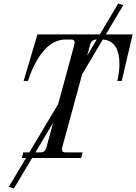

<svg xmlns="http://www.w3.org/2000/svg" viewBox="-20 -910 784 1106"><path d="M60.1 175.8 30.8 166 129.9 0H106L113.8 -32.2H148.9L314.9 -310.1L408.2 -652.8Q410.2 -660.6 410.2 -665Q410.2 -682.1 391.1 -682.1H357.9Q259.8 -682.1 188.5 -555.2Q163.6 -511.2 141.1 -443.8H116.2L195.8 -711.9H555.2L661.1 -890.1L689.9 -879.9L589.8 -711.9H744.1L681.2 -443.8H655.8Q668 -495.6 668 -543.9Q668 -576.2 661.6 -601.3Q655.3 -626.5 645.5 -641.1Q635.7 -655.8 622.3 -665.3Q608.9 -674.8 596.9 -678.2Q585 -681.6 571.8 -682.1L453.1 -481.9L337.9 -59.1Q336.9 -55.2 336.9 -48.8Q336.9 -32.2 356 -32.2H456.1L448.2 0H165ZM213.9 -32.2Q239.7 -32.2 247.1 -59.1L286.1 -203.1L184.1 -32.2ZM499 -652.8 481.9 -588.9 537.1 -682.1H536.1Q506.8 -682.1 499 -652.8Z"/></svg>

Font: Flanker Steampunk
Style: Italic
Weight: 400
Italic angle: -12°
Designer: Alexey Kryukov, Leonardo Di Lena
Foundry: Alexey Kryukov, Leonardo Di Lena
Version: 1.210